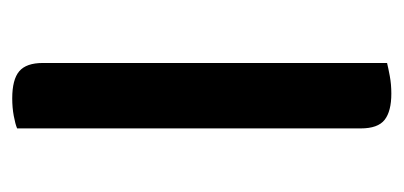

<svg xmlns="http://www.w3.org/2000/svg" viewBox="-193 -461 660 314"><g transform="rotate(90 137.0 -304.0)"><path d="M190 -2Q183 1 169.5 3.5Q156 6 141 6Q110 6 96.5 -5.5Q83 -17 83 -44V-607Q91 -609 104.5 -611.5Q118 -614 133 -614Q162 -614 176 -603Q190 -592 190 -564V-2Z"/></g></svg>

Font: Baloo 2 Latin Medium
Style: Regular
Weight: 500
Designer: Sarang Kulkarni and Ek Type
Foundry: Ek Type
Version: Version 1.001